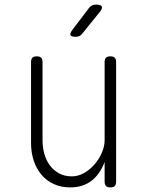

<svg xmlns="http://www.w3.org/2000/svg" viewBox="-20 -805 640 835"><path d="M435 -195V-535Q435 -548 441 -554Q447 -560 460 -560Q473 -560 479 -554Q485 -548 485 -535V-15Q485 -2 479 4Q473 10 460 10Q447 10 441 4Q435 -2 435 -15V-101Q415 -47 377.5 -18.5Q340 10 285 10Q245 10 213 -5Q181 -20 159.5 -46Q138 -72 126.5 -107Q115 -142 115 -183V-535Q115 -548 121 -554Q127 -560 140 -560Q153 -560 159 -554Q165 -548 165 -535V-195Q165 -164 173 -135.5Q181 -107 197 -85.5Q213 -64 237 -51Q261 -38 292 -38Q320 -38 345.5 -52.5Q371 -67 391 -90Q411 -113 423 -141Q435 -169 435 -195ZM338 -659Q332 -651 325 -648Q318 -645 309 -645Q290 -645 286.5 -652Q283 -659 294 -674L366 -769Q372 -777 379.5 -781Q387 -785 398 -785Q418 -785 422.5 -777Q427 -769 414 -753Z"/></svg>

Font: Maple Mono Thin
Style: Regular
Weight: 250
Monospace: yes
Designer: subframe7536
Version: Version 7.000